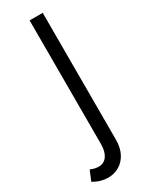

<svg xmlns="http://www.w3.org/2000/svg" viewBox="-253 -584 685 887"><g transform="rotate(-30 90.0 -140.5)"><path d="M38 265Q19 265 -0.5 259.5Q-20 254 -40 242L-18 189Q5 199 25 199Q54 199 70 176Q86 153 86 113V-546H156V129Q156 173 140 203.5Q124 234 97 249.5Q70 265 38 265Z"/></g></svg>

Font: Parkinsans Light
Style: Regular
Weight: 300
Designer: Red Stone, Indian Type Foundry
Foundry: Indian Type Foundry
Version: Version 1.000